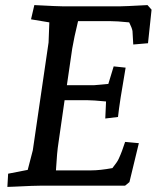

<svg xmlns="http://www.w3.org/2000/svg" viewBox="-20 -730 629 755"><path d="M12 -47 89 -62 109 -139 171 -563 174 -642 102 -654 115 -710Q210 -705 231 -705H448Q468 -705 560 -710L576 -692L562 -560L504 -555L501 -608Q499 -620 488 -642Q440 -647 410 -647H287Q271 -581 264 -539L243 -395H350L374 -397L406 -400L427 -469L474 -464Q450 -327 444 -270L394 -264L397 -331Q345 -336 323 -336H234L210 -169Q204 -132 200 -60H338Q373 -60 422 -69Q442 -94 447 -106Q460 -134 472 -172L526 -167L489 -14L472 0H358H146Q116 0 36 4L9 5Z"/></svg>

Font: Andada Pro Medium
Style: Italic
Weight: 500
Italic angle: -7°
Designer: Carolina Giovagnoli
Foundry: Huerta Tipografica
Version: Version 3.005; ttfautohint (v1.8.4)